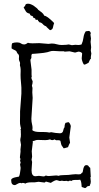

<svg xmlns="http://www.w3.org/2000/svg" viewBox="-20 -962 524 1013"><path d="M85.9 -374 92.8 -467.8V-500Q92.8 -505.9 91.8 -513.7L88.9 -548.8Q87.9 -557.6 88.4 -567.4Q88.9 -577.1 88.9 -584V-595.7Q88.9 -599.6 87.9 -605.5L85 -618.2L85.9 -627.9Q85.9 -632.8 84 -635.7Q82 -638.7 80.6 -644.5Q79.1 -650.4 80.1 -658.2Q81.1 -666 79.6 -670.4Q78.1 -674.8 75.7 -676.8Q73.2 -678.7 71.3 -681.2Q69.3 -683.6 68.8 -686.5Q68.4 -689.5 64.9 -692.9Q61.5 -696.3 54.2 -699.2Q46.9 -702.1 41 -707Q42 -713.9 41.5 -720.2Q41 -726.6 44.9 -734.4Q56.6 -738.3 69.8 -738.3Q83 -738.3 90.3 -732.9Q97.7 -727.5 106.9 -727.5Q116.2 -727.5 127 -736.3Q135.7 -733.4 151.4 -733.4L187.5 -734.4L235.4 -730.5L252.9 -732.4Q266.6 -732.4 279.3 -728.5Q292 -724.6 305.7 -724.6L329.1 -725.6L342.8 -727.5L359.4 -723.6L377 -725.6L393.6 -724.6Q401.4 -724.6 410.2 -727.5Q418 -744.1 420.4 -763.7Q422.9 -783.2 432.6 -796.9Q442.4 -798.8 447.8 -798.8Q453.1 -798.8 456.1 -793.9Q459 -789.1 459 -786.1L457 -780.3L460 -758.8L458 -741.2L460.9 -712.9L459 -695.3L461.9 -679.7L459 -660.2L460 -653.3Q455.1 -649.4 452.6 -642.6Q450.2 -635.7 447.3 -630.9Q441.4 -627.9 435.1 -624.5Q428.7 -621.1 424.8 -621.1Q420.9 -621.1 416 -633.8Q411.1 -646.5 411.1 -654.3L413.1 -675.8V-681.6Q405.3 -689.5 393.6 -689.5L376 -684.6L346.7 -691.4L322.3 -689.5Q319.3 -689.5 317.4 -691.4H297.9L261.7 -693.4Q251 -693.4 244.1 -690.9Q237.3 -688.5 229.5 -686.5Q221.7 -684.6 210.4 -683.1Q199.2 -681.6 188 -680.7Q176.8 -679.7 165.5 -678.7Q154.3 -677.7 149.4 -677.7Q144.5 -672.9 145.5 -665.5Q146.5 -658.2 144.5 -653.8Q142.6 -649.4 141.6 -649.4Q140.6 -649.4 140.6 -642.6L146.5 -594.7V-569.3L147.5 -555.7Q145.5 -555.7 145.5 -551.3Q145.5 -546.9 152.3 -533.2Q151.4 -529.3 151.4 -522.5L148.4 -509.8L151.4 -498L150.4 -474.6L152.3 -445.3L145.5 -335Q145.5 -320.3 149.4 -304.7Q153.3 -289.1 150.4 -275.4Q160.2 -265.6 190.9 -265.6Q221.7 -265.6 228.5 -264.6L240.2 -262.7L250 -264.6L272.5 -260.7L295.9 -258.8Q308.6 -258.8 312.5 -269.5Q315.4 -285.2 320.3 -290Q320.3 -303.7 325.2 -313.5L339.8 -317.4Q344.7 -317.4 349.1 -309.1Q353.5 -300.8 353.5 -295.9L345.7 -236.3L349.6 -209Q342.8 -197.3 338.9 -185.5Q333 -184.6 327.1 -182.1Q321.3 -179.7 315.4 -179.7Q313.5 -181.6 312 -185.1Q310.5 -188.5 307.1 -191.9Q303.7 -195.3 302.2 -203.6Q300.8 -211.9 298.8 -218.8Q292 -223.6 283.2 -222.2Q274.4 -220.7 268.6 -226.6Q260.7 -222.7 255.4 -222.7Q250 -222.7 244.1 -226.6Q232.4 -222.7 218.8 -222.7L186.5 -223.6H177.7Q170.9 -223.6 164.6 -220.7Q158.2 -217.8 156.2 -218.3Q154.3 -218.8 152.3 -216.8L153.3 -212.9L147.5 -164.1L149.4 -135.7L146.5 -119.1L149.4 -107.4L146.5 -63.5Q146.5 -32.2 167 -32.2L185.5 -34.2L209 -31.2Q216.8 -31.2 221.7 -36.1Q228.5 -33.2 237.3 -33.2L273.4 -36.1H279.3Q283.2 -36.1 287.1 -34.2Q297.9 -38.1 314.5 -38.1Q331.1 -38.1 341.3 -39.1Q351.6 -40 360.8 -41.5Q370.1 -43 378.9 -43L395.5 -42Q406.2 -42 408.7 -46.4Q411.1 -50.8 416 -52.7Q417 -56.6 418 -63.5Q421.9 -90.8 435.5 -90.8Q444.3 -90.8 446.8 -85.9Q449.2 -81.1 456.1 -76.2Q459 -41 459 -28.3Q457 -28.3 457 -26.4L459 -3.9Q459 6.8 454.1 14.6Q455.1 19.5 449.2 19.5Q443.4 19.5 439.9 22Q436.5 24.4 434.6 27.3Q432.6 30.3 427.7 30.3L411.1 24.4Q410.2 15.6 409.2 4.9Q408.2 -5.9 403.3 -13.7Q397.5 -12.7 391.6 -12.7H378.9Q359.4 -12.7 357.4 -6.8Q353.5 -8.8 349.1 -8.8Q344.7 -8.8 338.9 -4.9Q335.9 -7.8 331.1 -7.8L317.4 -6.8L306.6 -8.8L295.9 -6.8L279.3 -11.7Q269.5 -11.7 248 2.9L222.7 -3.9Q220.7 -3.9 219.2 -1.5Q217.8 1 213.9 1L183.6 -2.9L163.1 0H147.5Q122.1 0 113.3 6.8Q108.4 2.9 99.6 2.9L92.8 4.9L87.9 2.9Q80.1 2.9 70.8 8.8Q61.5 14.6 58.6 14.6Q39.1 14.6 39.1 -9.8V-14.6Q43 -22.5 60.5 -26.4Q78.1 -30.3 80.1 -30.3Q84 -38.1 85.4 -48.8Q86.9 -59.6 87.9 -66.4Q88.9 -73.2 88.9 -76.2L85.9 -93.8L88.9 -105.5L85.9 -113.3L87.9 -123L85 -131.8L87.9 -157.2Q88.9 -161.1 88.4 -164.6Q87.9 -168 87.9 -172.9L90.8 -198.2L86.9 -222.7Q86.9 -227.5 87.9 -231.4Q88.9 -235.4 89.8 -240.7Q90.8 -246.1 90.3 -252.4Q89.8 -258.8 89.8 -264.6V-275.4Q87.9 -275.4 87.9 -277.3L90.8 -284.2L87.9 -295.9Q85 -306.6 85.4 -323.7Q85.9 -340.8 85.9 -352.5ZM181.6 -910.2Q191.4 -903.3 200.2 -896.5Q209 -889.6 213.9 -878.9Q227.5 -878.9 263.7 -842.8Q263.7 -838.9 265.6 -838.9Q261.7 -831.1 259.8 -818.8Q257.8 -806.6 247.1 -803.7Q246.1 -802.7 244.6 -802.7Q243.2 -802.7 237.3 -808.6Q231.4 -814.5 228 -817.4Q224.6 -820.3 223.6 -823.2Q212.9 -826.2 206.1 -834.5Q199.2 -842.8 187.5 -844.7Q185.5 -848.6 182.6 -850.6Q179.7 -852.5 179.7 -857.4H168Q167 -865.2 162.6 -866.2Q158.2 -867.2 155.8 -869.1Q153.3 -871.1 154.3 -872.1Q156.2 -876 148.4 -877.9Q140.6 -879.9 139.2 -884.3Q137.7 -888.7 135.7 -890.6Q122.1 -892.6 116.2 -902.3Q110.4 -912.1 104.5 -922.9Q107.4 -924.8 106.9 -925.8Q106.4 -926.8 111.3 -928.7Q112.3 -930.7 114.3 -936.5Q116.2 -942.4 128.9 -942.4Q141.6 -942.4 159.7 -930.2Q177.7 -918 181.6 -910.2Z"/></svg>

Font: Mountains of Christmas
Style: Regular
Weight: 400
Designer: Crystal Kluge
Foundry: Font Diner, Inc DBA Tart Workshop
Version: Version 1.003